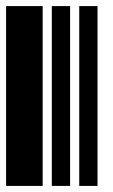

<svg xmlns="http://www.w3.org/2000/svg" viewBox="-20 -610 370 630"><path d="M0 0V-590H120V0ZM150 0V-590H210V0ZM240 0V-590H300V0Z"/></svg>

Font: Libre Barcode 128
Style: Regular
Weight: 400
Version: Version 1.005; ttfautohint (v1.8.3)